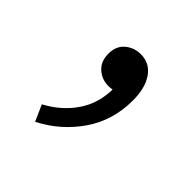

<svg xmlns="http://www.w3.org/2000/svg" viewBox="-88 -173 426 426"><g transform="rotate(45 125.0 40.0)"><path d="M70 176 53 138Q93 117 117 82Q141 47 141 0L128 -69L168 -14Q160 -3 150 1Q140 5 129 5Q108 5 93 -8.5Q78 -22 78 -46Q78 -70 93.5 -83Q109 -96 130 -96Q158 -96 174 -73Q190 -50 190 -11Q190 52 156.5 100.5Q123 149 70 176Z"/></g></svg>

Font: Noto Sans SC Thin Light
Style: Regular
Weight: 300
Version: Version 2.004-H2;hotconv 1.0.118;makeotfexe 2.5.65603